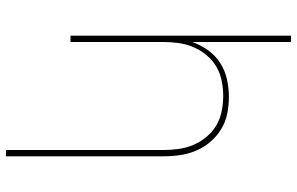

<svg xmlns="http://www.w3.org/2000/svg" viewBox="-195 -580 990 640"><g transform="rotate(-90 300.0 -260.0)"><path d="M480 215V-114Q470 -86 452.5 -61.5Q435 -37 410 -21Q385 -5 355.5 1.5Q326 8 297 8Q269 8 241.5 2.5Q214 -3 190 -17.5Q166 -32 147.5 -53.5Q129 -75 118 -101Q107 -127 103 -154.5Q99 -182 99 -210V-735H120V-210Q120 -185 123.5 -159.5Q127 -134 137 -110.5Q147 -87 163.5 -67Q180 -47 202 -34Q224 -21 249.5 -16Q275 -11 300 -11Q325 -11 350.5 -16Q376 -21 398 -34Q420 -47 436.5 -67Q453 -87 463 -110.5Q473 -134 476.5 -159.5Q480 -185 480 -210V-520H501V215Z"/></g></svg>

Font: Iosevka Thin Extended
Style: Regular
Weight: 100
Width: 7
Monospace: yes
Designer: Belleve Invis
Foundry: Belleve Invis
Version: Version 32.5.0; ttfautohint (v1.8.4)